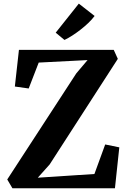

<svg xmlns="http://www.w3.org/2000/svg" viewBox="-20 -1014 690 1034"><path d="M47 0 19 -47.5 391 -619 451.5 -690.5 188.5 -677 134.5 -537.5 60 -548 82 -745.5H592.5L614.5 -697L247.5 -128.5L183.5 -57L488.5 -77L546.5 -236L622.5 -220.5L599 0ZM327 -799 280 -838 404.5 -994.5 489.5 -928Q475 -908.5 455.2 -889.8Q435.5 -871 413.2 -853.8Q391 -836.5 369.2 -822.5Q347.5 -808.5 327.5 -799Z"/></svg>

Font: Merriweather 36pt
Style: Bold
Weight: 700
Designer: Eben Sorkin
Foundry: Eben Sorkin
Version: Version 2.100